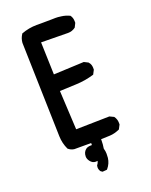

<svg xmlns="http://www.w3.org/2000/svg" viewBox="-159 -808 818 1039"><g transform="rotate(-20 250.0 -288.5)"><path d="M183.6 -721.7H220.7Q251 -721.7 268.6 -722.2Q286.1 -722.7 292 -722.7Q297.9 -722.7 306.6 -722.2Q315.4 -721.7 327.1 -719.7Q348.6 -716.8 370.1 -707L372.1 -706.1Q383.8 -691.4 383.8 -669.9Q383.8 -667 383.8 -661.1L372.1 -637.7Q352.5 -623 329.1 -623L173.8 -625L179.7 -438.5L354.5 -446.3L377.9 -434.6Q386.7 -424.8 389.2 -415.5Q391.6 -406.2 391.6 -400.4Q391.6 -394.5 391.6 -388.7L378.9 -364.3Q327.1 -348.6 273.4 -346.7L179.7 -342.8L191.4 -118.2L383.8 -122.1L408.2 -110.4Q420.9 -92.8 420.9 -71.3Q420.9 -68.4 420.9 -62.5L408.2 -38.1Q377.9 -24.4 351.1 -23.4Q324.2 -22.5 299.8 -21.5Q299.8 -17.6 299.8 -14.6Q299.8 8.8 295.9 31.2Q300.8 47.9 300.8 62Q300.8 76.2 299.8 85.9Q295.9 117.2 275.4 141.6L272.5 144.5L247.1 146.5L237.3 139.6Q229.5 127.9 229.5 116.2Q229.5 112.3 230.5 105.5Q239.3 93.8 242.2 82Q237.3 83 230.5 83Q212.9 83 200.2 66.4Q189.5 52.7 189.5 38.1Q189.5 11.7 209 -2Q219.7 -8.8 237.3 -8.8Q239.3 -8.8 242.2 -8.8V-20.5H145.5Q127 -22.5 111.3 -36.1Q93.8 -73.2 92.8 -114.3L78.1 -656.2Q78.1 -656.2 78.1 -657.2Q80.1 -682.6 93.8 -703.1L94.7 -705.1Q138.7 -721.7 183.6 -721.7Z"/></g></svg>

Font: JasonHandwriting2
Style: SemiBold
Weight: 600
Version: Version 1.04.7